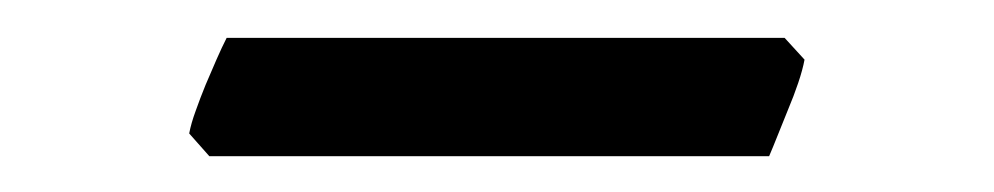

<svg xmlns="http://www.w3.org/2000/svg" viewBox="-20 -638 533 103"><path d="M411.6 -606Q410.6 -600.6 408.2 -593.5Q405.8 -586.4 402.8 -579.3Q399.9 -572.3 397.2 -565.4Q394.5 -558.6 392.6 -554.2H92.3L81.5 -566.4Q82.5 -571.8 85 -578.6Q87.4 -585.4 90.3 -592.5Q93.3 -599.6 96.2 -606.2Q99.1 -612.8 101.6 -617.7H400.9L411.6 -606Z"/></svg>

Font: GentiumAlt
Style: Regular
Weight: 400
Designer: J. Victor Gaultney
Version: Version 1.02; 2005; OFL release